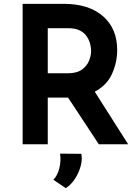

<svg xmlns="http://www.w3.org/2000/svg" viewBox="-20 -752 719 1001"><path d="M312 -732Q443 -732 517 -667.5Q591 -603 591 -491Q591 -428 564.5 -368Q538 -308 474 -274L648 0H495L335 -243Q335 -243 334 -243H229V0H98V-732ZM333 -370Q381 -370 407.5 -389.5Q434 -409 444.5 -436Q455 -463 455 -486Q455 -501 450.5 -521Q446 -541 433.5 -560.5Q421 -580 397.5 -592.5Q374 -605 335 -605H229V-370ZM323 229 258 185Q280 164 289.5 124.5Q299 85 293 49L404 50Q410 78 401 112.5Q392 147 372 178.5Q352 210 323 229Z"/></svg>

Font: Reem Kufi SemiBold
Style: Regular
Weight: 600
Designer: Khaled Hosny
Version: Version 1.001